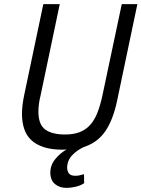

<svg xmlns="http://www.w3.org/2000/svg" viewBox="-20 -720 689 935"><path d="M573 -700H649L551 -233Q531 -136 492.5 -80.5Q454 -25 388 -4Q354 12 331 36.5Q308 61 307 96Q307 113 315.5 124.5Q324 136 347 136Q366 136 389 128L390 172Q372 184 348 189.5Q324 195 304 195Q271 195 248.5 177Q226 159 225 122Q225 85 248 56Q271 27 304 8Q299 8 295 8.5Q291 9 286 9Q231 9 193 -3.5Q155 -16 131.5 -38.5Q108 -61 97.5 -93.5Q87 -126 87 -165Q87 -206 98 -258L191 -700H271L178 -257Q167 -213 167 -177Q167 -114 200 -89.5Q233 -65 298 -65Q337 -65 366.5 -76Q396 -87 417.5 -110Q439 -133 453.5 -169Q468 -205 479 -256Z"/></svg>

Font: PT Sans
Style: Italic
Weight: 400
Italic angle: -12°
Designer: A.Korolkova, O.Umpeleva, V.Yefimov
Foundry: ParaType Ltd
Version: Version 2.003W OFL